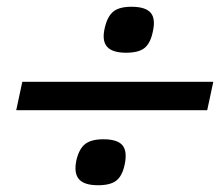

<svg xmlns="http://www.w3.org/2000/svg" viewBox="-20 -684 651 568"><path d="M353 -528Q312 -528 296.5 -546Q281 -564 290 -602Q298 -636 315.5 -650Q333 -664 369 -664Q410 -664 425.5 -646.5Q441 -629 432 -590Q425 -556 407.5 -542Q390 -528 353 -528ZM270 -136Q229 -136 213.5 -154Q198 -172 206 -210Q214 -244 232 -258Q250 -272 286 -272Q327 -272 342 -254.5Q357 -237 349 -198Q342 -164 324.5 -150Q307 -136 270 -136ZM28 -358 46 -442H611L593 -358Z"/></svg>

Font: Victor Mono Thin SemiBold
Style: Italic
Weight: 600
Italic angle: -12°
Monospace: yes
Version: Version 1.561;gftools[0.9.30]